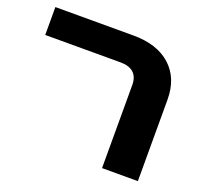

<svg xmlns="http://www.w3.org/2000/svg" viewBox="-106 -711 885 834"><g transform="rotate(20 336.5 -294.0)"><path d="M444.3 0V-383.8Q444.3 -420.9 423.8 -439.9Q403.3 -459 362.8 -459H14.6V-587.9H375.5Q485.8 -587.9 547.9 -531.7Q609.9 -475.6 609.9 -376V0Z"/></g></svg>

Font: Heebo ExtraBold
Style: Regular
Weight: 800
Designer: Oded Ezer
Foundry: Ezer Type House
Version: Version 3.100